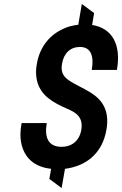

<svg xmlns="http://www.w3.org/2000/svg" viewBox="-20 -844 616 969"><path d="M291 -103C225 -103 203 -148 216 -223H89C82 -184 81 -151 87 -123C102 -47 154 -1 238 8L229 59L291 105L308 8C410 -5 495 -65 517 -188C535 -290 493 -342 437 -377C406 -397 357 -418 327 -439C303 -456 285 -477 293 -522C302 -576 335 -607 384 -607C440 -607 455 -559 443 -491H570C593 -621 545 -702 445 -718L455 -778L393 -824L375 -719C348 -716 323 -710 300 -699C236 -670 182 -614 166 -522C160 -491 161 -463 166 -440C183 -362 247 -327 317 -296C361 -277 402 -256 390 -187C380 -132 341 -103 291 -103Z"/></svg>

Font: Asimov
Style: NarIt
Weight: 500
Designer: Google
Version: Version 2.000980; 2014